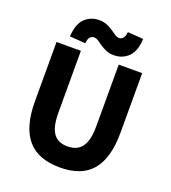

<svg xmlns="http://www.w3.org/2000/svg" viewBox="-153 -965 972 1091"><g transform="rotate(20 332.5 -420.0)"><path d="M333.6 12Q270.4 12 221.9 -5.7Q173.3 -23.4 140.2 -60.6Q107.2 -97.8 90.2 -155.8Q73.3 -213.8 73.3 -293.9V-651.8H220.6V-278.7Q220.6 -218.1 233.8 -182.3Q246.9 -146.5 272.2 -130.9Q297.4 -115.3 333.6 -115.3Q370.2 -115.3 396 -130.9Q421.7 -146.5 435.6 -182.3Q449.4 -218.1 449.4 -278.7V-651.8H591.2V-293.9Q591.2 -213.8 574.8 -155.8Q558.4 -97.8 525.9 -60.6Q493.4 -23.4 445.1 -5.7Q396.8 12 333.6 12ZM403.5 -692.3Q377 -692.3 356.6 -701.1Q336.2 -709.9 320.2 -721Q304.2 -732 291.4 -740.8Q278.6 -749.6 265.7 -749.6Q251.7 -749.6 241.9 -739.2Q232.1 -728.7 229.1 -700.9L134.2 -707.9Q138.7 -783.8 173.6 -817.8Q208.5 -851.8 260.7 -851.8Q287.2 -851.8 307.7 -843Q328.2 -834.2 344.2 -823.1Q360.2 -812.1 373.4 -803.3Q386.5 -794.5 398.6 -794.5Q412.5 -794.5 422.3 -805.4Q432 -816.2 435.2 -843.2L530 -836.2Q526.6 -761.1 491.1 -726.7Q455.7 -692.3 403.5 -692.3Z"/></g></svg>

Font: SourceSans3VF
Style: Regular
Weight: 200
Designer: Paul D. Hunt
Foundry: Adobe
Version: Version 3.052;hotconv 1.1.0;makeotfexe 2.6.0